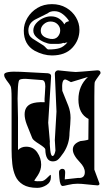

<svg xmlns="http://www.w3.org/2000/svg" viewBox="-20 -907 522 928"><path d="M160 1Q117 1 91.5 -14.5Q66 -30 54.5 -56Q43 -82 39.5 -114.5Q36 -147 36 -182V-432Q36 -483 31 -491Q25 -502 18 -510.5Q11 -519 6 -528Q2 -534 1 -538.5Q0 -543 0 -546Q0 -564 79 -560L211 -553Q228 -551 227 -538L213 -314L221 -223Q220 -215 221 -204Q222 -193 223 -180Q226 -153 234 -153Q243 -153 248 -179L245 -230L253 -368L245 -551Q245 -557 249.5 -562Q254 -567 261 -567Q298 -563 319.5 -561Q341 -559 346 -559Q351 -559 377 -561Q403 -563 449 -567H452Q466 -567 466 -554Q466 -552 465 -551Q440 -517 438 -510Q437 -507 436.5 -489Q436 -471 436 -438V-87L459 -25Q462 -18 460 -15Q457 -11 452 -11Q442 -12 428.5 -13Q415 -14 398 -16Q374 -19 354 -19Q333 -19 310 -13.5Q287 -8 283 -8Q270 -8 267 -46Q266 -57 265.5 -66Q265 -75 266 -81Q272 -91 281 -91Q296 -91 295 -72L293 -40L357 -47Q390 -44 390 -75Q390 -98 366 -123Q332 -158 332 -184Q332 -212 368 -225Q377 -226 387 -227.5Q397 -229 407 -232L408 -332Q359 -357 359 -426Q359 -492 405 -535L323 -510Q300 -523 295 -523Q277 -523 281 -468Q288 -450 295.5 -432Q303 -414 310 -396Q321 -368 321 -337Q321 -324 319.5 -306Q318 -288 316 -265Q316 -213 288 -170Q279 -157 271.5 -147.5Q264 -138 257 -133Q248 -127 235 -127Q200 -127 199 -185Q199 -192 171 -210Q140 -229 136 -239Q120 -277 109.5 -305Q99 -333 99 -354Q99 -393 132 -406Q142 -410 158 -412Q174 -414 196 -413Q195 -421 195.5 -430.5Q196 -440 197 -453L199 -489Q199 -519 183 -520Q113 -526 104 -526Q78 -526 73 -520Q67 -511 66 -466Q66 -459 65.5 -449.5Q65 -440 65 -430Q65 -420 65.5 -408.5Q66 -397 66 -384L67 -338V-182Q83 -198 106 -198Q141 -198 160 -170.5Q179 -143 179 -111Q179 -85 163 -60L146 -35Q146 -31 160 -31Q182 -31 185 -32Q193 -34 202 -42Q211 -50 222 -61Q223 -62 224 -62Q226 -62 226 -51Q226 -26 204.5 -12.5Q183 1 160 1ZM231 -639Q190 -639 147 -662Q95 -692 95 -759Q95 -791 112.5 -820.5Q130 -850 160.5 -868.5Q191 -887 231 -887Q270 -887 300 -869.5Q330 -852 347 -823.5Q364 -795 364 -763Q364 -713 329.5 -676Q295 -639 231 -639ZM215 -668Q249 -668 268.5 -674.5Q288 -681 306 -702Q296 -701 293 -699Q290 -697 287 -700Q275 -695 263 -695H226Q213 -695 193 -703.5Q173 -712 157 -726.5Q141 -741 141 -759Q141 -778 154 -793.5Q167 -809 187 -818.5Q207 -828 226 -828Q249 -828 265.5 -817Q282 -806 291 -789Q295 -796 298 -798.5Q301 -801 314 -805Q304 -822 285 -837.5Q266 -853 243 -853Q222 -853 211 -843Q197 -836 184 -829.5Q171 -823 157 -816Q117 -798 117 -759Q117 -734 138 -720Q139 -719 150 -712.5Q161 -706 181 -693Q185 -691 190.5 -687Q196 -683 204 -674Q209 -668 215 -668ZM224 -719Q247 -716 259 -729.5Q271 -743 271 -760Q271 -777 258 -790Q245 -803 224 -803Q206 -803 191.5 -790Q177 -777 177 -759Q177 -727 224 -719Z"/></svg>

Font: Moo Lah Lah
Style: Regular
Weight: 400
Designer: Robert E. Leuschke
Foundry: Robert E. Leuschke
Version: Version 1.010; ttfautohint (v1.8.3)